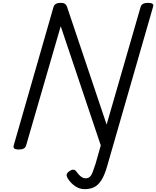

<svg xmlns="http://www.w3.org/2000/svg" viewBox="-20 -1035 1096 1347"><path d="M732 130Q713 197 689.5 232Q666 267 637.5 279.5Q609 292 574 292Q539 292 508.5 272Q478 252 456 218Q447 203 447.5 191Q448 179 467 166Q482 155 494.5 155.5Q507 156 516 169Q528 185 538.5 195.5Q549 206 559.5 211Q570 216 580 216Q598 216 609.5 206Q621 196 630 173Q639 150 651 112L687 -15L406 -851L163 -14Q159 0 146.5 7Q134 14 112 14Q68 14 76 -14L356 -988Q361 -1002 373.5 -1008.5Q386 -1015 407 -1015Q425 -1015 435 -1008.5Q445 -1002 450 -988L728 -161L967 -988Q972 -1002 984.5 -1008.5Q997 -1015 1018 -1015Q1064 -1015 1054 -988Z"/></svg>

Font: Playwrite TZ
Style: Regular
Weight: 400
Designer: Veronika Burian, José Scaglione
Foundry: TypeTogether
Version: Version 1.002